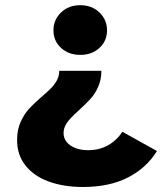

<svg xmlns="http://www.w3.org/2000/svg" viewBox="-20 -569 637 755"><path d="M47.2 -18Q47.2 -59.1 61.3 -89.9Q75.3 -120.8 95.1 -142.3Q114.9 -163.8 145.4 -189.8Q165.9 -207.2 180.6 -222.1Q195.2 -237 204.1 -253.8Q213 -270.7 213 -290.6H378.6Q378.6 -255.8 366.2 -227.9Q353.8 -200.1 336.4 -180.9Q319.1 -161.8 290.4 -135.6Q272.1 -119.1 258.8 -105.3Q245.6 -91.4 237.8 -76.9Q230 -62.3 230 -45.4Q230 -25.6 242.3 -10.4Q254.7 4.8 276.6 13.2Q298.4 21.6 326.8 21.6Q369.9 21.6 404.6 2.4Q439.2 -16.8 461 -50.9L597.2 24.8Q555.9 91.9 482.7 129.1Q409.6 166.3 306.6 166.3Q229.7 166.3 171 144.6Q112.3 122.8 79.8 81.3Q47.2 39.9 47.2 -18ZM190.2 -449.9Q190.2 -491 219.9 -519.8Q249.6 -548.6 295.6 -548.6Q341.6 -548.6 371.2 -519.8Q400.9 -491 400.9 -449.9Q400.9 -408.2 371.2 -380.7Q341.6 -353.2 295.6 -353.2Q249.6 -353.2 219.9 -380.7Q190.2 -408.2 190.2 -449.9Z"/></svg>

Font: iiserrat Thin
Style: Regular
Weight: 100
Designer: Akira Ohta
Foundry: Akira Ohta
Version: Version 1.200;Glyphs 3.3.1 (3343)